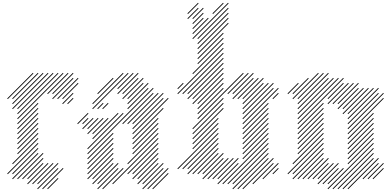

<svg xmlns="http://www.w3.org/2000/svg" viewBox="-20 -1310 2790 1370"><path d="M35.7 -67.1 254.3 -285.7 250 -290 31.4 -71.4ZM71.4 -67.1 254.3 -250 250 -254.3 67.1 -71.4ZM71.4 -31.4 254.3 -214.3 250 -218.6 67.1 -35.7ZM107.1 -31.4 290 -214.3 285.7 -218.6 102.9 -35.7ZM142.9 -31.4 290 -178.6 285.7 -182.9 138.6 -35.7ZM178.6 -31.4 290 -142.9 285.7 -147.1 174.3 -35.7ZM178.6 4.3 325.7 -142.9 321.4 -147.1 174.3 0ZM214.3 4.3 361.4 -142.9 357.1 -147.1 210 0ZM250 4.3 397.1 -142.9 392.9 -147.1 245.7 0ZM250 40 397.1 -107.1 392.9 -111.4 245.7 35.7ZM285.7 40 432.9 -107.1 428.6 -111.4 281.4 35.7ZM321.4 40 397.1 -35.7 392.9 -40 317.1 35.7ZM71.4 -138.6 254.3 -321.4 250 -325.7 67.1 -142.9ZM107.1 -210 254.3 -357.1 250 -361.4 102.9 -214.3ZM107.1 -245.7 254.3 -392.9 250 -397.1 102.9 -250ZM107.1 -281.4 254.3 -428.6 250 -432.9 102.9 -285.7ZM107.1 -317.1 254.3 -464.3 250 -468.6 102.9 -321.4ZM107.1 -352.9 254.3 -500 250 -504.3 102.9 -357.1ZM107.1 -388.6 254.3 -535.7 250 -540 102.9 -392.9ZM107.1 -424.3 254.3 -571.4 250 -575.7 102.9 -428.6ZM107.1 -460 432.9 -785.7 428.6 -790 102.9 -464.3ZM107.1 -495.7 397.1 -785.7 392.9 -790 102.9 -500ZM107.1 -531.4 361.4 -785.7 357.1 -790 102.9 -535.7ZM71.4 -531.4 325.7 -785.7 321.4 -790 67.1 -535.7ZM71.4 -567.1 290 -785.7 285.7 -790 67.1 -571.4ZM71.4 -602.9 254.3 -785.7 250 -790 67.1 -607.1ZM35.7 -602.9 218.6 -785.7 214.3 -790 31.4 -607.1ZM321.4 -638.6 468.6 -785.7 464.3 -790 317.1 -642.9ZM357.1 -638.6 504.3 -785.7 500 -790 352.9 -642.9ZM357.1 -602.9 504.3 -750 500 -754.3 352.9 -607.1ZM392.9 -602.9 540 -750 535.7 -754.3 388.6 -607.1ZM428.6 -602.9 540 -714.3 535.7 -718.6 424.3 -607.1ZM428.6 -567.1 504.3 -642.9 500 -647.1 424.3 -571.4ZM464.3 -567.1 504.3 -607.1 500 -611.4 460 -571.4Z M928.6 -31.4 1111.4 -214.3 1107.1 -218.6 924.3 -35.7ZM928.6 -67.1 1111.4 -250 1107.1 -254.3 924.3 -71.4ZM892.9 -67.1 1111.4 -285.7 1107.1 -290 888.6 -71.4ZM785.7 4.3 1111.4 -321.4 1107.1 -325.7 781.4 0ZM892.9 -138.6 1111.4 -357.1 1107.1 -361.4 888.6 -142.9ZM928.6 -210 1111.4 -392.9 1107.1 -397.1 924.3 -214.3ZM928.6 -245.7 1111.4 -428.6 1107.1 -432.9 924.3 -250ZM928.6 -281.4 1111.4 -464.3 1107.1 -468.6 924.3 -285.7ZM928.6 -317.1 1147.1 -535.7 1142.9 -540 924.3 -321.4ZM928.6 -352.9 1182.9 -607.1 1178.6 -611.4 924.3 -357.1ZM928.6 -388.6 1147.1 -607.1 1142.9 -611.4 924.3 -392.9ZM928.6 -424.3 1147.1 -642.9 1142.9 -647.1 924.3 -428.6ZM892.9 -424.3 1111.4 -642.9 1107.1 -647.1 888.6 -428.6ZM857.1 -424.3 1075.7 -642.9 1071.4 -647.1 852.9 -428.6ZM607.1 -210 1075.7 -678.6 1071.4 -682.9 602.9 -214.3ZM892.9 -531.4 1040 -678.6 1035.7 -682.9 888.6 -535.7ZM892.9 -567.1 1040 -714.3 1035.7 -718.6 888.6 -571.4ZM892.9 -602.9 1004.3 -714.3 1000 -718.6 888.6 -607.1ZM857.1 -602.9 1004.3 -750 1000 -754.3 852.9 -607.1ZM821.4 -638.6 968.6 -785.7 964.3 -790 817.1 -642.9ZM821.4 -674.3 932.9 -785.7 928.6 -790 817.1 -678.6ZM642.9 -531.4 897.1 -785.7 892.9 -790 638.6 -535.7ZM857.1 -638.6 968.6 -750 964.3 -754.3 852.9 -642.9ZM964.3 -31.4 1111.4 -178.6 1107.1 -182.9 960 -35.7ZM964.3 4.3 1111.4 -142.9 1107.1 -147.1 960 0ZM1000 4.3 1147.1 -142.9 1142.9 -147.1 995.7 0ZM1000 40 1147.1 -107.1 1142.9 -111.4 995.7 35.7ZM1035.7 40 1182.9 -107.1 1178.6 -111.4 1031.4 35.7ZM1071.4 40 1182.9 -71.4 1178.6 -75.7 1067.1 35.7ZM714.3 40 861.4 -107.1 857.1 -111.4 710 35.7ZM678.6 40 825.7 -107.1 821.4 -111.4 674.3 35.7ZM678.6 4.3 825.7 -142.9 821.4 -147.1 674.3 0ZM642.9 4.3 790 -142.9 785.7 -147.1 638.6 0ZM642.9 -31.4 790 -178.6 785.7 -182.9 638.6 -35.7ZM607.1 -31.4 790 -214.3 785.7 -218.6 602.9 -35.7ZM607.1 -67.1 790 -250 785.7 -254.3 602.9 -71.4ZM607.1 -102.9 790 -285.7 785.7 -290 602.9 -107.1ZM607.1 -138.6 790 -321.4 785.7 -325.7 602.9 -142.9ZM607.1 -174.3 790 -357.1 785.7 -361.4 602.9 -178.6ZM607.1 -245.7 861.4 -500 857.1 -504.3 602.9 -250ZM642.9 -317.1 825.7 -500 821.4 -504.3 638.6 -321.4ZM642.9 -352.9 754.3 -464.3 750 -468.6 638.6 -357.1ZM607.1 -352.9 718.6 -464.3 714.3 -468.6 602.9 -357.1ZM607.1 -388.6 682.9 -464.3 678.6 -468.6 602.9 -392.9ZM535.7 -424.3 611.4 -500 607.1 -504.3 531.4 -428.6ZM571.4 -424.3 611.4 -464.3 607.1 -468.6 567.1 -428.6ZM571.4 -388.6 647.1 -464.3 642.9 -468.6 567.1 -392.9ZM642.9 -567.1 861.4 -785.7 857.1 -790 638.6 -571.4ZM678.6 -531.4 718.6 -571.4 714.3 -575.7 674.3 -535.7ZM714.3 -531.4 754.3 -571.4 750 -575.7 710 -535.7ZM678.6 -638.6 790 -750 785.7 -754.3 674.3 -642.9Z M1714.3 40 1932.9 -178.6 1928.6 -182.9 1710 35.7ZM1678.6 40 1897.1 -178.6 1892.9 -182.9 1674.3 35.7ZM1642.9 40 1897.1 -214.3 1892.9 -218.6 1638.6 35.7ZM1642.9 4.3 1897.1 -250 1892.9 -254.3 1638.6 0ZM1607.1 4.3 1897.1 -285.7 1892.9 -290 1602.9 0ZM1571.4 4.3 1897.1 -321.4 1892.9 -325.7 1567.1 0ZM1714.3 -174.3 1897.1 -357.1 1892.9 -361.4 1710 -178.6ZM1714.3 -210 1897.1 -392.9 1892.9 -397.1 1710 -214.3ZM1714.3 -245.7 1897.1 -428.6 1892.9 -432.9 1710 -250ZM1714.3 -281.4 1897.1 -464.3 1892.9 -468.6 1710 -285.7ZM1714.3 -317.1 1897.1 -500 1892.9 -504.3 1710 -321.4ZM1714.3 -352.9 1897.1 -535.7 1892.9 -540 1710 -357.1ZM1714.3 -388.6 1897.1 -571.4 1892.9 -575.7 1710 -392.9ZM1714.3 -424.3 1968.6 -678.6 1964.3 -682.9 1710 -428.6ZM1714.3 -460 1932.9 -678.6 1928.6 -682.9 1710 -464.3ZM1714.3 -495.7 1932.9 -714.3 1928.6 -718.6 1710 -500ZM1714.3 -531.4 1897.1 -714.3 1892.9 -718.6 1710 -535.7ZM1714.3 -567.1 1861.4 -714.3 1857.1 -718.6 1710 -571.4ZM1714.3 -602.9 1861.4 -750 1857.1 -754.3 1710 -607.1ZM1642.9 -602.9 1790 -750 1785.7 -754.3 1638.6 -607.1ZM1642.9 -638.6 1790 -785.7 1785.7 -790 1638.6 -642.9ZM1607.1 -638.6 1754.3 -785.7 1750 -790 1602.9 -642.9ZM1678.6 -602.9 1825.7 -750 1821.4 -754.3 1674.3 -607.1ZM1392.9 -460 1718.6 -785.7 1714.3 -790 1388.6 -464.3ZM1785.7 4.3 1932.9 -142.9 1928.6 -147.1 1781.4 0ZM1857.1 -31.4 1968.6 -142.9 1964.3 -147.1 1852.9 -35.7ZM1928.6 -602.9 1968.6 -642.9 1964.3 -647.1 1924.3 -607.1ZM1928.6 -67.1 1968.6 -107.1 1964.3 -111.4 1924.3 -71.4ZM1535.7 4.3 1682.9 -142.9 1678.6 -147.1 1531.4 0ZM1535.7 -31.4 1682.9 -178.6 1678.6 -182.9 1531.4 -35.7ZM1500 -31.4 1647.1 -178.6 1642.9 -182.9 1495.7 -35.7ZM1464.3 -31.4 1611.4 -178.6 1607.1 -182.9 1460 -35.7ZM1428.6 -31.4 1575.7 -178.6 1571.4 -182.9 1424.3 -35.7ZM1428.6 -67.1 1575.7 -214.3 1571.4 -218.6 1424.3 -71.4ZM1392.9 -67.1 1540 -214.3 1535.7 -218.6 1388.6 -71.4ZM1357.1 -67.1 1540 -250 1535.7 -254.3 1352.9 -71.4ZM1321.4 -67.1 1540 -285.7 1535.7 -290 1317.1 -71.4ZM1321.4 -102.9 1540 -321.4 1535.7 -325.7 1317.1 -107.1ZM1285.7 -102.9 1540 -357.1 1535.7 -361.4 1281.4 -107.1ZM1250 -102.9 1540 -392.9 1535.7 -397.1 1245.7 -107.1ZM1357.1 -245.7 1540 -428.6 1535.7 -432.9 1352.9 -250ZM1357.1 -281.4 1540 -464.3 1535.7 -468.6 1352.9 -285.7ZM1357.1 -317.1 1575.7 -535.7 1571.4 -540 1352.9 -321.4ZM1357.1 -352.9 1575.7 -571.4 1571.4 -575.7 1352.9 -357.1ZM1357.1 -388.6 1575.7 -607.1 1571.4 -611.4 1352.9 -392.9ZM1392.9 -495.7 1575.7 -678.6 1571.4 -682.9 1388.6 -500ZM1392.9 -531.4 1575.7 -714.3 1571.4 -718.6 1388.6 -535.7ZM1392.9 -567.1 1575.7 -750 1571.4 -754.3 1388.6 -571.4ZM1357.1 -567.1 1575.7 -785.7 1571.4 -790 1352.9 -571.4ZM1357.1 -602.9 1575.7 -821.4 1571.4 -825.7 1352.9 -607.1ZM1321.4 -602.9 1575.7 -857.1 1571.4 -861.4 1317.1 -607.1ZM1321.4 -638.6 1575.7 -892.9 1571.4 -897.1 1317.1 -642.9ZM1285.7 -638.6 1575.7 -928.6 1571.4 -932.9 1281.4 -642.9ZM1250 -638.6 1575.7 -964.3 1571.4 -968.6 1245.7 -642.9ZM1250 -674.3 1290 -714.3 1285.7 -718.6 1245.7 -678.6ZM1357.1 -781.4 1575.7 -1000 1571.4 -1004.3 1352.9 -785.7ZM1392.9 -852.9 1575.7 -1035.7 1571.4 -1040 1388.6 -857.1ZM1392.9 -888.6 1575.7 -1071.4 1571.4 -1075.7 1388.6 -892.9ZM1392.9 -924.3 1611.4 -1142.9 1607.1 -1147.1 1388.6 -928.6ZM1392.9 -960 1611.4 -1178.6 1607.1 -1182.9 1388.6 -964.3ZM1392.9 -995.7 1611.4 -1214.3 1607.1 -1218.6 1388.6 -1000ZM1392.9 -1031.4 1611.4 -1250 1607.1 -1254.3 1388.6 -1035.7ZM1357.1 -1031.4 1611.4 -1285.7 1607.1 -1290 1352.9 -1035.7ZM1357.1 -1067.1 1468.6 -1178.6 1464.3 -1182.9 1352.9 -1071.4ZM1357.1 -1102.9 1432.9 -1178.6 1428.6 -1182.9 1352.9 -1107.1ZM1357.1 -1138.6 1432.9 -1214.3 1428.6 -1218.6 1352.9 -1142.9ZM1321.4 -1174.3 1397.1 -1250 1392.9 -1254.3 1317.1 -1178.6ZM1357.1 -1174.3 1432.9 -1250 1428.6 -1254.3 1352.9 -1178.6ZM1321.4 -1210 1397.1 -1285.7 1392.9 -1290 1317.1 -1214.3ZM1500 -1210 1575.7 -1285.7 1571.4 -1290 1495.7 -1214.3Z M2107.1 -31.4 2290 -214.3 2285.7 -218.6 2102.9 -35.7ZM2071.4 -31.4 2290 -250 2285.7 -254.3 2067.1 -35.7ZM2071.4 -67.1 2290 -285.7 2285.7 -290 2067.1 -71.4ZM2035.7 -67.1 2290 -321.4 2285.7 -325.7 2031.4 -71.4ZM2071.4 -138.6 2290 -357.1 2285.7 -361.4 2067.1 -142.9ZM2107.1 -245.7 2290 -428.6 2285.7 -432.9 2102.9 -250ZM2107.1 -281.4 2290 -464.3 2285.7 -468.6 2102.9 -285.7ZM2107.1 -317.1 2290 -500 2285.7 -504.3 2102.9 -321.4ZM2107.1 -352.9 2290 -535.7 2285.7 -540 2102.9 -357.1ZM2107.1 -388.6 2290 -571.4 2285.7 -575.7 2102.9 -392.9ZM2107.1 -424.3 2432.9 -750 2428.6 -754.3 2102.9 -428.6ZM2107.1 -460 2397.1 -750 2392.9 -754.3 2102.9 -464.3ZM2107.1 -495.7 2361.4 -750 2357.1 -754.3 2102.9 -500ZM2107.1 -531.4 2325.7 -750 2321.4 -754.3 2102.9 -535.7ZM2107.1 -567.1 2325.7 -785.7 2321.4 -790 2102.9 -571.4ZM2107.1 -210 2290 -392.9 2285.7 -397.1 2102.9 -214.3ZM2142.9 -31.4 2290 -178.6 2285.7 -182.9 2138.6 -35.7ZM2178.6 -31.4 2325.7 -178.6 2321.4 -182.9 2174.3 -35.7ZM2214.3 -31.4 2325.7 -142.9 2321.4 -147.1 2210 -35.7ZM2250 4.3 2397.1 -142.9 2392.9 -147.1 2245.7 0ZM2250 -31.4 2361.4 -142.9 2357.1 -147.1 2245.7 -35.7ZM2285.7 4.3 2397.1 -107.1 2392.9 -111.4 2281.4 0ZM2321.4 4.3 2432.9 -107.1 2428.6 -111.4 2317.1 0ZM2321.4 40 2647.1 -285.7 2642.9 -290 2317.1 35.7ZM2357.1 40 2647.1 -250 2642.9 -254.3 2352.9 35.7ZM2392.9 40 2647.1 -214.3 2642.9 -218.6 2388.6 35.7ZM2428.6 40 2647.1 -178.6 2642.9 -182.9 2424.3 35.7ZM2464.3 40 2682.9 -178.6 2678.6 -182.9 2460 35.7ZM2464.3 -138.6 2647.1 -321.4 2642.9 -325.7 2460 -142.9ZM2464.3 -174.3 2647.1 -357.1 2642.9 -361.4 2460 -178.6ZM2464.3 -210 2647.1 -392.9 2642.9 -397.1 2460 -214.3ZM2464.3 -245.7 2647.1 -428.6 2642.9 -432.9 2460 -250ZM2464.3 -281.4 2647.1 -464.3 2642.9 -468.6 2460 -285.7ZM2464.3 -317.1 2647.1 -500 2642.9 -504.3 2460 -321.4ZM2464.3 -352.9 2718.6 -607.1 2714.3 -611.4 2460 -357.1ZM2464.3 -388.6 2718.6 -642.9 2714.3 -647.1 2460 -392.9ZM2464.3 -424.3 2682.9 -642.9 2678.6 -647.1 2460 -428.6ZM2464.3 -460 2682.9 -678.6 2678.6 -682.9 2460 -464.3ZM2464.3 -495.7 2647.1 -678.6 2642.9 -682.9 2460 -500ZM2428.6 -495.7 2611.4 -678.6 2607.1 -682.9 2424.3 -500ZM2428.6 -531.4 2575.7 -678.6 2571.4 -682.9 2424.3 -535.7ZM2392.9 -531.4 2540 -678.6 2535.7 -682.9 2388.6 -535.7ZM2571.4 -31.4 2682.9 -142.9 2678.6 -147.1 2567.1 -35.7ZM2607.1 -31.4 2718.6 -142.9 2714.3 -147.1 2602.9 -35.7ZM2642.9 -31.4 2718.6 -107.1 2714.3 -111.4 2638.6 -35.7ZM2107.1 -602.9 2290 -785.7 2285.7 -790 2102.9 -607.1ZM2071.4 -602.9 2254.3 -785.7 2250 -790 2067.1 -607.1ZM2071.4 -638.6 2182.9 -750 2178.6 -754.3 2067.1 -642.9ZM2035.7 -638.6 2111.4 -714.3 2107.1 -718.6 2031.4 -642.9ZM2321.4 -602.9 2432.9 -714.3 2428.6 -718.6 2317.1 -607.1ZM2321.4 -567.1 2468.6 -714.3 2464.3 -718.6 2317.1 -571.4ZM2357.1 -567.1 2504.3 -714.3 2500 -718.6 2352.9 -571.4ZM2392.9 -567.1 2540 -714.3 2535.7 -718.6 2388.6 -571.4Z"/></svg>

Font: Gossip High Needlepoint
Style: Regular
Weight: 100
Width: 7
Designer: Deborah Khodanovich
Version: Version 1.001;Glyphs 3.3.1 (3343)